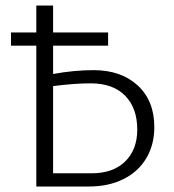

<svg xmlns="http://www.w3.org/2000/svg" viewBox="-20 -678 633 698"><path d="M541 -216Q541 -152 512 -103Q483 -54 429 -27Q375 0 304 0H112V-512H20V-560H112V-658H173V-560H373V-512H173V-409Q249 -423 320 -423Q420 -423 480.5 -367.5Q541 -312 541 -216ZM479 -207Q479 -285 435 -330Q391 -375 310 -375Q250 -375 173 -365V-48H313Q391 -48 435 -91Q479 -134 479 -207Z"/></svg>

Font: Ysabeau Semilight
Style: Regular
Weight: 300
Designer: Christian Thalmann (Catharsis Fonts)
Version: Version 0.003